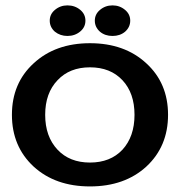

<svg xmlns="http://www.w3.org/2000/svg" viewBox="-20 -668 656 699"><path d="M23.4 -250Q23.4 -134.8 102.5 -61.5Q181.6 10.7 307.6 10.7Q433.6 10.7 512.7 -61.5Q591.8 -134.8 591.8 -250Q591.8 -365.2 512.7 -437.5Q433.6 -510.7 307.6 -510.7Q181.6 -510.7 102.5 -437.5Q23.4 -365.2 23.4 -250ZM144.5 -250Q144.5 -329.1 189.5 -376Q233.4 -422.9 307.6 -422.9Q381.8 -422.9 425.8 -376Q469.7 -329.1 469.7 -250Q469.7 -170.9 425.8 -123Q381.8 -76.2 307.6 -76.2Q233.4 -76.2 189.5 -123Q144.5 -170.9 144.5 -250ZM291 -592.8Q291 -616.2 272.5 -631.8Q252.9 -648.4 225.6 -648.4Q199.2 -648.4 179.7 -631.8Q161.1 -616.2 161.1 -592.8Q161.1 -569.3 179.7 -552.7Q199.2 -537.1 225.6 -537.1Q252.9 -537.1 272.5 -553.7Q291 -569.3 291 -592.8ZM454.1 -592.8Q454.1 -616.2 435.5 -631.8Q416 -648.4 389.6 -648.4Q363.3 -648.4 343.8 -631.8Q325.2 -616.2 325.2 -592.8Q325.2 -569.3 343.8 -552.7Q362.3 -537.1 389.6 -537.1Q417 -537.1 435.5 -552.7Q454.1 -569.3 454.1 -592.8Z"/></svg>

Font: umazing
Style: Display
Weight: 400
Designer: umazing